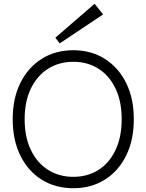

<svg xmlns="http://www.w3.org/2000/svg" viewBox="-20 -980 772 1013"><path d="M367 13Q272 13 200 -32Q128 -77 87.5 -159Q47 -241 47 -351Q47 -461 87.5 -542.5Q128 -624 200 -669.5Q272 -715 367 -715Q461 -715 533 -669.5Q605 -624 645.5 -542.5Q686 -461 686 -351Q686 -241 645.5 -159Q605 -77 533 -32Q461 13 367 13ZM367 -47Q442 -47 499.5 -83.5Q557 -120 589.5 -188.5Q622 -257 622 -351Q622 -445 589.5 -513Q557 -581 499.5 -617.5Q442 -654 367 -654Q292 -654 234 -617.5Q176 -581 143 -513Q110 -445 110 -351Q110 -257 143 -188.5Q176 -120 234 -83.5Q292 -47 367 -47ZM295 -751 272 -781 479 -960 524 -904Z"/></svg>

Font: Zen Kaku Gothic Antique
Style: Regular
Weight: 400
Designer: Yoshimichi Ohira
Foundry: Positype
Version: Version 1.001